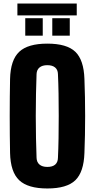

<svg xmlns="http://www.w3.org/2000/svg" viewBox="-20 -1057 536 1087"><path d="M248 10Q138 10 88.8 -36.5Q39.5 -83 37 -191Q36 -240 35.5 -293Q35 -346 35 -400.5Q35 -455 35.5 -508Q36 -561 37 -610Q39.5 -717.5 88.8 -763.8Q138 -810 248 -810Q358.5 -810 406.5 -763.8Q454.5 -717.5 458 -610Q460 -560 461 -507Q462 -454 462 -399.8Q462 -345.5 461 -292.8Q460 -240 458 -191Q454.5 -83 406.5 -36.5Q358.5 10 248 10ZM248 -112Q277.5 -112 292.5 -125.2Q307.5 -138.5 308 -163Q310.5 -214 311.5 -275Q312.5 -336 312.5 -400.5Q312.5 -465 311.5 -526Q310.5 -587 308 -638Q307.5 -662 292 -675Q276.5 -688 248 -688Q219.5 -688 203.8 -675Q188 -662 187 -638Q185 -587 183.8 -526Q182.5 -465 182.5 -400.5Q182.5 -336 183.8 -275Q185 -214 187 -163Q188 -138.5 203.8 -125.2Q219.5 -112 248 -112ZM276 -855V-954H375V-855ZM123 -855V-954H222V-855ZM78.5 -1037H414.5V-970H78.5Z"/></svg>

Font: Big Shoulders Display Thin Black
Style: Regular
Weight: 900
Version: Version 2.002